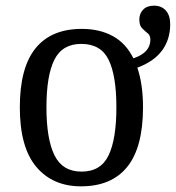

<svg xmlns="http://www.w3.org/2000/svg" viewBox="-20 -648 621 678"><path d="M266 10Q166 10 108 -59Q50 -128 50 -269Q50 -409 105.5 -477.5Q161 -546 269 -546Q332 -546 378.5 -520.5Q425 -495 451 -442Q511 -462 511 -508Q511 -523 501.5 -530.5Q492 -538 482 -548Q472 -558 472 -579Q472 -600 485.5 -614Q499 -628 524 -628Q550 -628 565.5 -611Q581 -594 581 -562Q581 -509 552.5 -470Q524 -431 465 -409Q485 -350 485 -269Q485 -128 429.5 -59Q374 10 266 10ZM268 -42Q336 -42 363.5 -99.5Q391 -157 391 -269Q391 -381 363.5 -437Q336 -493 267 -493Q200 -493 172 -437Q144 -381 144 -269Q144 -157 172.5 -99.5Q201 -42 268 -42Z"/></svg>

Font: Noto Serif SemiCondensed
Style: Regular
Weight: 400
Width: 4
Designer: Monotype Design Team
Foundry: Monotype Imaging Inc.
Version: Version 2.013